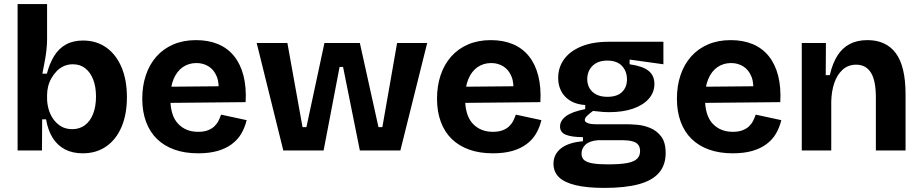

<svg xmlns="http://www.w3.org/2000/svg" viewBox="-20 -735 4502 938"><path d="M384 14Q334 14 297 -5.5Q260 -25 237 -62Q214 -99 205 -152H186L185 0H66V-258V-715H210V-543Q210 -519 207 -491.5Q204 -464 198.5 -435Q193 -406 187 -375H209Q222 -425 244.5 -461.5Q267 -498 302 -517.5Q337 -537 385 -537Q451 -537 499 -503Q547 -469 573.5 -407Q600 -345 600 -260Q600 -177 574 -115.5Q548 -54 499.5 -20Q451 14 384 14ZM333 -104Q369 -104 395 -123.5Q421 -143 435 -179Q449 -215 449 -263Q449 -311 435.5 -346Q422 -381 397 -401Q372 -421 336 -421Q312 -421 292 -412Q272 -403 257 -387.5Q242 -372 231 -352.5Q220 -333 215 -312Q210 -291 210 -272V-253Q210 -230 217 -203.5Q224 -177 239.5 -154.5Q255 -132 278 -118Q301 -104 333 -104Z M948 14Q883 14 832.5 -4Q782 -22 747 -56Q712 -90 693.5 -140Q675 -190 675 -253Q675 -315 692.5 -367.5Q710 -420 744 -458.5Q778 -497 827 -518Q876 -539 938 -539Q998 -539 1045 -519.5Q1092 -500 1123.5 -461Q1155 -422 1169.5 -365.5Q1184 -309 1180 -236L768 -232V-311L1097 -314L1046 -274Q1053 -327 1039 -361Q1025 -395 998.5 -411Q972 -427 940 -427Q902 -427 873 -407Q844 -387 828 -348.5Q812 -310 812 -256Q812 -171 849.5 -131Q887 -91 948 -91Q976 -91 995.5 -98.5Q1015 -106 1027.5 -118Q1040 -130 1047.5 -145Q1055 -160 1060 -175L1185 -148Q1176 -111 1158.5 -81.5Q1141 -52 1112 -30.5Q1083 -9 1042.5 2.5Q1002 14 948 14Z M1364 0 1234 -525H1384L1458 -114H1477L1565 -525H1738L1829 -114H1848L1920 -525H2067L1936 0H1738L1656 -408H1639L1561 0Z M2388 14Q2323 14 2272.5 -4Q2222 -22 2187 -56Q2152 -90 2133.5 -140Q2115 -190 2115 -253Q2115 -315 2132.5 -367.5Q2150 -420 2184 -458.5Q2218 -497 2267 -518Q2316 -539 2378 -539Q2438 -539 2485 -519.5Q2532 -500 2563.5 -461Q2595 -422 2609.5 -365.5Q2624 -309 2620 -236L2208 -232V-311L2537 -314L2486 -274Q2493 -327 2479 -361Q2465 -395 2438.5 -411Q2412 -427 2380 -427Q2342 -427 2313 -407Q2284 -387 2268 -348.5Q2252 -310 2252 -256Q2252 -171 2289.5 -131Q2327 -91 2388 -91Q2416 -91 2435.5 -98.5Q2455 -106 2467.5 -118Q2480 -130 2487.5 -145Q2495 -160 2500 -175L2625 -148Q2616 -111 2598.5 -81.5Q2581 -52 2552 -30.5Q2523 -9 2482.5 2.5Q2442 14 2388 14Z M2933 183Q2847 183 2791.5 169.5Q2736 156 2710 130Q2684 104 2684 65Q2684 19 2720.5 -10Q2757 -39 2828 -45V-65Q2774 -65 2745 -76.5Q2716 -88 2716 -117Q2716 -145 2744.5 -167Q2773 -189 2839 -202V-222Q2777 -226 2742 -262Q2707 -298 2707 -355Q2707 -405 2735 -444.5Q2763 -484 2818.5 -507.5Q2874 -531 2955 -531H3221V-421L3056 -444V-421Q3120 -412 3148.5 -389Q3177 -366 3177 -325Q3177 -284 3150 -253Q3123 -222 3073.5 -204.5Q3024 -187 2955 -187Q2942 -187 2927 -188Q2912 -189 2877 -193Q2858 -179 2847.5 -168.5Q2837 -158 2837 -149Q2837 -142 2844.5 -137Q2852 -132 2864.5 -130Q2877 -128 2890 -128H3040Q3060 -128 3092 -125.5Q3124 -123 3156 -110Q3188 -97 3210 -68.5Q3232 -40 3232 13Q3232 71 3199.5 109Q3167 147 3100.5 165Q3034 183 2933 183ZM2949 68Q3010 68 3044 61.5Q3078 55 3092.5 40.5Q3107 26 3107 4Q3107 -16 3098.5 -27Q3090 -38 3076.5 -42.5Q3063 -47 3049.5 -48.5Q3036 -50 3026 -50H2900Q2858 -46 2839.5 -27.5Q2821 -9 2821 15Q2821 37 2835 48Q2849 59 2877.5 63.5Q2906 68 2949 68ZM2947 -262Q2995 -262 3019 -285.5Q3043 -309 3043 -347Q3043 -387 3018.5 -413Q2994 -439 2947 -439Q2901 -439 2875 -413.5Q2849 -388 2849 -348Q2849 -323 2860.5 -303.5Q2872 -284 2894 -273Q2916 -262 2947 -262Z M3560 14Q3495 14 3444.5 -4Q3394 -22 3359 -56Q3324 -90 3305.5 -140Q3287 -190 3287 -253Q3287 -315 3304.5 -367.5Q3322 -420 3356 -458.5Q3390 -497 3439 -518Q3488 -539 3550 -539Q3610 -539 3657 -519.5Q3704 -500 3735.5 -461Q3767 -422 3781.5 -365.5Q3796 -309 3792 -236L3380 -232V-311L3709 -314L3658 -274Q3665 -327 3651 -361Q3637 -395 3610.5 -411Q3584 -427 3552 -427Q3514 -427 3485 -407Q3456 -387 3440 -348.5Q3424 -310 3424 -256Q3424 -171 3461.5 -131Q3499 -91 3560 -91Q3588 -91 3607.5 -98.5Q3627 -106 3639.5 -118Q3652 -130 3659.5 -145Q3667 -160 3672 -175L3797 -148Q3788 -111 3770.5 -81.5Q3753 -52 3724 -30.5Q3695 -9 3654.5 2.5Q3614 14 3560 14Z M3897 0V-318V-525H4015L4014 -368H4034Q4047 -425 4071 -463Q4095 -501 4131.5 -520Q4168 -539 4218 -539Q4309 -539 4356.5 -475Q4404 -411 4404 -274V0H4259V-258Q4259 -342 4234.5 -380.5Q4210 -419 4163 -419Q4123 -419 4096 -394Q4069 -369 4055.5 -328.5Q4042 -288 4041 -238V0Z"/></svg>

Font: Bricolage Grotesque
Style: Bold
Weight: 700
Designer: Mathieu Triay
Foundry: Atelier Triay
Version: Version 1.001;gftools[0.9.33.dev8+g029e19f]